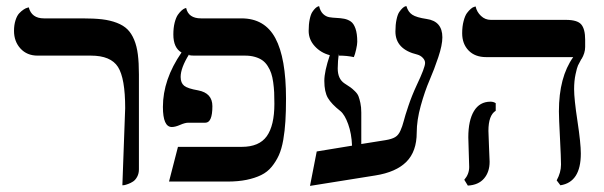

<svg xmlns="http://www.w3.org/2000/svg" viewBox="-20 -588 1978 629"><path d="M380.9 19 390.1 -233.9Q390.1 -331.5 366.5 -368.7Q342.8 -405.8 277.8 -405.8H103Q68.4 -405.8 47.1 -429Q25.9 -452.1 25.9 -486.8Q25.9 -506.3 30.8 -521.5Q35.6 -536.6 42.7 -544.2Q49.8 -551.8 57.1 -556.6Q64.5 -561.5 69.3 -562.5L74.2 -564Q83.5 -527.8 124 -527.8H250Q288.1 -527.8 314.7 -524.7Q341.3 -521.5 362.8 -513.2Q384.3 -504.9 397.5 -491.9Q410.6 -479 419.4 -458Q428.2 -437 431.6 -409.7Q435.1 -382.3 435.1 -344.2V-33.2Q435.1 -19.5 429.4 -9Q423.8 1.5 416 6.6Q408.2 11.7 400.1 14.6Q392.1 17.6 386.7 18.6Z M878.9 -248Q878.9 -269.5 878.2 -285.4Q877.4 -301.3 875 -318.6Q872.6 -335.9 868.4 -348.1Q864.3 -360.4 856.9 -371.8Q849.6 -383.3 839.6 -390.4Q829.6 -397.5 815.2 -401.6Q800.8 -405.8 782.7 -405.8H616.7Q606.9 -405.8 599.6 -407.2V-410.2Q571.8 -365.7 571.8 -335.9Q571.8 -316.4 583.3 -307.1Q594.7 -297.9 628.9 -292Q675.8 -283.2 675.8 -240.2Q675.8 -186 652.8 -186H596.7Q586.4 -186 570.3 -179Q554.2 -171.9 543 -171.9Q513.7 -171.9 513.7 -237.8Q513.7 -327.6 574.7 -416Q547.9 -431.2 547.9 -475.1Q547.9 -497.1 552.2 -513.9Q556.6 -530.8 562.7 -539.6Q568.8 -548.3 575 -553.7Q581.1 -559.1 585.4 -560.5L589.8 -562Q597.2 -527.8 638.7 -527.8H771Q847.2 -527.8 882.1 -462.9Q917 -397.9 917 -265.1Q917 -222.7 915 -191.2Q913.1 -159.7 908 -129.9Q902.8 -100.1 893.6 -79.6Q884.3 -59.1 870.1 -41.7Q856 -24.4 835.4 -14.4Q814.9 -4.4 787.6 1.2Q760.3 6.8 724.6 6.8H533.7L563 -106.9H772Q829.1 -106.9 854 -141.8Q878.9 -176.8 878.9 -248Z M1163.6 -116.2 1243.2 -128.9Q1263.7 -132.3 1274.4 -138.7Q1285.2 -145 1291.7 -159.7Q1298.3 -174.3 1302.5 -190.9Q1306.6 -207.5 1317.9 -241Q1329.1 -274.4 1345.2 -309.1Q1372.6 -366.7 1372.6 -381.8Q1372.6 -390.6 1365.2 -398.4Q1357.9 -406.2 1347.2 -409.2Q1275.4 -426.3 1275.4 -484.9Q1275.4 -507.3 1279.1 -524.2Q1282.7 -541 1288.1 -548.8Q1293.5 -556.6 1298.8 -561.5Q1304.2 -566.4 1308.1 -567.4L1311.5 -567.9Q1316.9 -548.8 1330.6 -539.8Q1344.2 -530.8 1377.4 -525.9Q1429.2 -518.6 1429.2 -465.8Q1429.2 -440.4 1416 -400.9Q1402.8 -361.3 1387.2 -325.2Q1371.6 -289.1 1358.4 -241.5Q1345.2 -193.8 1345.2 -153.8Q1345.2 -91.8 1311.3 -57.9Q1277.3 -23.9 1209.5 -13.2L995.6 21L1017.6 -91.8L1133.3 -110.8Q1131.8 -150.4 1120.6 -181.4Q1109.4 -212.4 1095.2 -224.1Q1065.9 -247.1 1054.2 -267.1Q1042.5 -287.1 1042.5 -323.2Q1042.5 -354 1060.5 -407.2Q1030.8 -415 1011 -436.8Q991.2 -458.5 991.2 -486.8Q991.2 -508.3 994.6 -524.7Q998 -541 1003.2 -548.8Q1008.3 -556.6 1013.4 -561.3Q1018.6 -565.9 1022 -566.9L1025.4 -567.9Q1029.3 -551.3 1038.3 -542.5Q1047.4 -533.7 1058.6 -531.7Q1069.8 -529.8 1082.5 -529.3Q1095.2 -528.8 1107.2 -526.6Q1119.1 -524.4 1128.9 -517.8Q1138.7 -511.2 1144.5 -494.6Q1150.4 -478 1150.4 -451.2Q1150.4 -442.4 1146.7 -426Q1143.1 -409.7 1139.2 -400.9Q1117.2 -405.8 1090.3 -405.8V-412.1Q1086.4 -388.2 1086.4 -363.8Q1086.4 -329.6 1108.4 -314.9Q1122.6 -305.7 1128.2 -301.8Q1133.8 -297.9 1142.6 -289.3Q1151.4 -280.8 1154.5 -272.5Q1157.7 -264.2 1160.6 -250.7Q1163.6 -237.3 1163.6 -219.2Z M1580.1 -159.2Q1580.1 -148.4 1582 -107.4Q1584 -66.4 1584 -58.1Q1584 -24.4 1565.7 -3.2Q1547.4 18.1 1512.7 20L1501 1Q1517.1 -17.6 1517.1 -41Q1517.1 -50.8 1515.6 -89.8Q1514.2 -128.9 1514.2 -138.2Q1514.2 -193.4 1532.7 -224.1Q1551.3 -254.9 1586.9 -254.9Q1596.7 -254.9 1604 -250V-225.1Q1580.1 -210.4 1580.1 -159.2ZM1860.8 -295.9Q1860.8 -263.7 1871.8 -191.2Q1882.8 -118.7 1882.8 -85Q1882.8 8.8 1815.9 19L1803.7 2.9Q1817.9 -22.9 1817.9 -48.8Q1817.9 -69.8 1814.5 -136Q1811 -202.1 1811 -223.1Q1811 -335.4 1857.9 -400.9H1572.8Q1536.1 -400.9 1515.1 -422.6Q1494.1 -444.3 1494.1 -479Q1494.1 -501.5 1498.8 -519Q1503.4 -536.6 1509.8 -545.2Q1516.1 -553.7 1522.5 -559.1Q1528.8 -564.5 1533.2 -565.4L1538.1 -566.9Q1542 -548.8 1555.7 -535.9Q1569.3 -522.9 1587.9 -522.9H1834Q1871.6 -522.9 1884.3 -507.8Q1897 -492.7 1897 -458V-434.1Q1897 -414.1 1884.8 -394V-395Q1877 -380.9 1873.5 -373.5Q1870.1 -366.2 1865.5 -344.5Q1860.8 -322.8 1860.8 -295.9Z"/></svg>

Font: Linear Smooth Low Contrast
Style: Regular
Weight: 500
Designer: Philipp H. Poll, Flanker
Foundry: Philipp H. Poll, reworked by Flanker
Version: Version 1.010 | FøM Fix